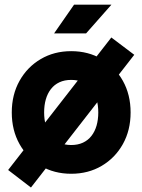

<svg xmlns="http://www.w3.org/2000/svg" viewBox="-20 -743 619 835"><path d="M464.2 -580 15.4 -3.7 114.6 72.5 563.9 -504.7ZM171.9 -253.9Q171.9 -285.1 179.3 -311Q186.8 -336.9 201.6 -355.9Q216.4 -374.9 238.5 -385.2Q260.6 -395.5 289.6 -395.5Q318.7 -395.5 340.8 -385.2Q362.9 -374.9 377.7 -355.9Q392.5 -336.9 400 -311Q407.4 -285.1 407.4 -253.9Q407.4 -222.9 400 -196.9Q392.5 -170.9 377.7 -151.9Q362.9 -132.9 340.8 -122.6Q318.7 -112.3 289.6 -112.3Q260.6 -112.3 238.5 -122.9Q216.4 -133.5 201.6 -152.8Q186.8 -172.1 179.3 -197.8Q171.9 -223.5 171.9 -253.9ZM31.2 -253.9Q31.2 -176.6 64.9 -116.4Q98.6 -56.2 157 -21.8Q215.4 12.7 289.6 12.7Q364.1 12.7 422.4 -21.8Q480.7 -56.2 514.4 -116.4Q548 -176.6 548 -253.9Q548 -331.2 514.4 -391.4Q480.7 -451.6 422.4 -486Q364.1 -520.5 289.6 -520.5Q215.4 -520.5 157 -486Q98.6 -451.6 64.9 -391.4Q31.2 -331.2 31.2 -253.9ZM354.3 -597.7 464.6 -722.7H302.1L215.2 -597.7Z"/></svg>

Font: Giphurs SC
Style: Regular
Weight: 400
Version: Version 0.920